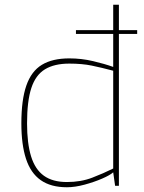

<svg xmlns="http://www.w3.org/2000/svg" viewBox="-20 -783 608 809"><path d="M300 -640V-656H558V-640ZM262 6Q194 6 151.5 -24Q109 -54 89.5 -114Q70 -174 70 -263Q70 -362 91 -422.5Q112 -483 156.5 -510Q201 -537 272 -537Q323 -537 372 -525.5Q421 -514 457 -501V-763H481V0H465L457 -57Q444 -45 410.5 -30.5Q377 -16 336.5 -5Q296 6 262 6ZM262 -16Q321 -16 369 -34.5Q417 -53 457 -73V-485Q408 -498 367 -506.5Q326 -515 272 -515Q209 -515 169.5 -491Q130 -467 112 -412Q94 -357 94 -263Q94 -179 111 -124Q128 -69 165 -42.5Q202 -16 262 -16Z"/></svg>

Font: Exo Thin Thin
Style: Regular
Weight: 250
Version: Version 2.000